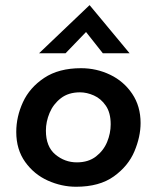

<svg xmlns="http://www.w3.org/2000/svg" viewBox="-20 -701 597 732"><path d="M42 -198Q42 -256 67.5 -311.5Q93 -367 148.5 -404Q204 -441 289 -441Q348 -441 400 -416Q452 -391 484 -343.5Q516 -296 516 -232Q516 -180 492.5 -124Q469 -68 414 -28.5Q359 11 270 11Q215 11 162.5 -12.5Q110 -36 76 -83.5Q42 -131 42 -198ZM402 -227Q402 -271 383.5 -298Q365 -325 338 -337Q311 -349 285 -349Q241 -349 212 -326.5Q183 -304 169 -270.5Q155 -237 155 -203Q155 -142 191 -112Q227 -82 273 -82Q317 -82 346 -104.5Q375 -127 388.5 -160Q402 -193 402 -227ZM372 -498 308 -579 230 -498H129L321 -681H322L474 -498Z"/></svg>

Font: Josefin Sans SemiBold
Style: Italic
Weight: 600
Italic angle: -7°
Designer: Santiago Orozco
Foundry: Typemade
Version: Version 2.000